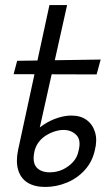

<svg xmlns="http://www.w3.org/2000/svg" viewBox="-20 -731 437 761"><path d="M159 10Q117 10 89.5 -7Q62 -24 52 -57.5Q42 -91 52 -138L176 -711H246L117 -133Q107 -88 124.5 -68Q142 -48 177 -48Q205 -48 228.5 -59Q252 -70 269.5 -89Q287 -108 292 -136Q302 -177 282 -196.5Q262 -216 232 -216Q216 -216 198 -210.5Q180 -205 163 -194.5Q146 -184 134 -168.5Q122 -153 117 -133H74Q85 -167 106 -193.5Q127 -220 154 -237.5Q181 -255 209.5 -264Q238 -273 263 -273Q300 -273 324 -255Q348 -237 357 -206Q366 -175 356 -136Q346 -90 316 -57Q286 -24 244.5 -7Q203 10 159 10ZM363 -436 34 -437 48 -490 379 -495Z"/></svg>

Font: Ysabeau Office Medium
Style: Italic
Weight: 500
Italic angle: -12°
Designer: Christian Thalmann (Catharsis Fonts)
Version: Version 2.001;gftools[0.9.30]; featfreeze: tnum,lnum,ss02